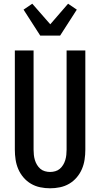

<svg xmlns="http://www.w3.org/2000/svg" viewBox="-20 -1007 540 1035"><path d="M250 8Q223 8 196.5 2.5Q170 -3 147 -16.5Q124 -30 106.5 -50.5Q89 -71 78.5 -95.5Q68 -120 64 -146.5Q60 -173 60 -200V-735H161V-200Q161 -186 162.5 -172Q164 -158 168 -144.5Q172 -131 179.5 -118.5Q187 -106 197.5 -97Q208 -88 222 -84Q236 -80 250 -80Q264 -80 278 -84Q292 -88 302.5 -97Q313 -106 320.5 -118.5Q328 -131 332 -144.5Q336 -158 337.5 -172Q339 -186 339 -200V-735H440V-200Q440 -173 436 -146.5Q432 -120 421.5 -95.5Q411 -71 393.5 -50.5Q376 -30 353 -16.5Q330 -3 303.5 2.5Q277 8 250 8ZM197 -815 107 -955 154 -987 251 -876 347 -987 394 -955 304 -815Z"/></svg>

Font: Iosevka Custom Semibold
Style: Regular
Weight: 600
Designer: Belleve Invis
Foundry: Belleve Invis
Version: Version 27.0.2; ttfautohint (v1.8.4)